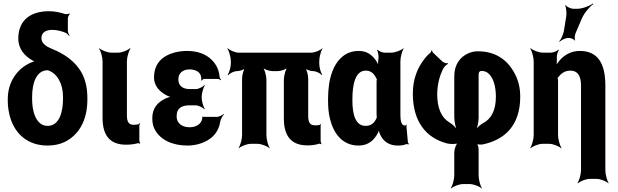

<svg xmlns="http://www.w3.org/2000/svg" viewBox="-20 -833 3579 1112"><path d="M283 -660C312 -660 338 -652 360 -643C367 -640 377 -630 380 -625L383 -627C379 -633 373 -645 373 -654V-725C373 -734 379 -748 385 -752L382 -755C378 -752 363 -750 356 -752C327 -761 300 -768 262 -768C164 -768 86 -721 86 -610C86 -548 124 -508 168 -483C173 -480 182 -475 187 -475L188 -479C183 -479 174 -476 168 -474C151 -468 135 -459 120 -449C67 -412 25 -347 25 -259V-249C25 -212 31 -178 41 -146C71 -55 142 10 256 10C292 10 325 3 353 -10C434 -49 486 -132 486 -256V-266C486 -335 470 -392 436 -438C402 -484 353 -520 288 -547C273 -553 262 -559 252 -564C236 -575 220 -588 220 -613C220 -648 251 -660 283 -660ZM252 -426H258C259 -426 260 -425 260 -425C310 -408 345 -350 345 -272V-262C345 -181 322 -104 256 -104C241 -104 227 -108 216 -116C182 -141 166 -195 166 -262V-272C166 -351 190 -423 252 -426Z M710 5C736 5 757 2 776 -3C780 -5 788 -3 791 0L792 -3C790 -6 787 -15 787 -20V-105C787 -110 790 -115 792 -118L789 -120C787 -118 784 -113 780 -113L774 -112L756 -110C727 -110 715 -125 715 -165V-478C715 -502 726 -539 736 -552L733 -554C721 -542 686 -528 664 -528H625C603 -528 567 -542 555 -554L554 -552C563 -539 574 -502 574 -478V-150C574 -47 618 5 710 5Z M1077 -96C1041 -96 1003 -114 1003 -160C1003 -210 1037 -223 1078 -223H1113C1129 -223 1156 -210 1164 -199L1166 -202C1158 -213 1148 -247 1148 -269V-272C1148 -293 1158 -327 1166 -338L1164 -341C1156 -330 1130 -317 1114 -317H1079C1044 -317 1013 -332 1013 -373C1013 -380 1014 -387 1016 -394C1025 -419 1049 -431 1078 -431C1104 -431 1134 -422 1143 -395C1145 -389 1147 -372 1146 -367L1149 -366C1151 -370 1157 -376 1162 -376H1243C1248 -376 1255 -371 1257 -368L1260 -371C1257 -375 1252 -382 1252 -388C1250 -409 1245 -427 1237 -444C1207 -503 1146 -538 1067 -538C1038 -538 1012 -535 988 -528C927 -511 872 -471 872 -384C872 -337 903 -304 939 -284C950 -277 969 -270 979 -269V-273C969 -274 950 -268 938 -262C894 -242 862 -207 862 -149C862 -124 866 -101 877 -82C910 -21 981 10 1066 10C1117 10 1164 -6 1197 -30C1224 -50 1248 -81 1255 -126C1257 -142 1269 -162 1277 -170L1275 -173C1267 -165 1248 -156 1235 -156H1155C1153 -156 1153 -158 1152 -159L1150 -157C1151 -156 1152 -153 1152 -151C1147 -111 1113 -96 1077 -96Z M1760 9C1786 9 1807 6 1826 0C1830 -2 1838 0 1841 3L1842 0C1840 -3 1837 -12 1837 -17V-105C1837 -108 1839 -111 1840 -113L1838 -115C1837 -114 1835 -110 1833 -110C1825 -108 1816 -107 1806 -107C1776 -107 1765 -122 1765 -162V-379C1765 -399 1756 -433 1745 -444L1742 -441C1751 -430 1777 -421 1794 -421C1810 -421 1835 -409 1844 -398L1846 -401C1838 -412 1829 -443 1829 -464V-478C1829 -502 1839 -539 1848 -552L1847 -554C1836 -542 1804 -528 1783 -528H1362C1341 -528 1310 -542 1299 -554L1297 -552C1306 -539 1317 -502 1317 -478V-464C1317 -444 1307 -412 1299 -401L1302 -398C1311 -409 1336 -421 1352 -421C1368 -421 1396 -430 1405 -441L1402 -444C1391 -433 1382 -398 1382 -378V-50C1382 -26 1371 11 1362 24L1363 26C1375 14 1410 0 1433 0H1471C1494 0 1529 14 1541 26L1542 24C1533 11 1523 -26 1523 -50V-371C1523 -395 1512 -435 1499 -447L1497 -445C1507 -432 1539 -421 1559 -421H1587C1607 -421 1640 -432 1650 -445L1648 -447C1635 -435 1624 -395 1624 -371V-147C1624 -44 1668 9 1760 9Z M2323 -107 2325 -104 2322 -106C2302 -109 2299 -140 2299 -171V-478C2299 -502 2309 -539 2318 -552L2317 -554C2305 -542 2269 -528 2246 -528H2208C2195 -528 2173 -537 2166 -545L2164 -542C2169 -535 2174 -510 2172 -497C2170 -482 2168 -458 2171 -446L2175 -447C2172 -457 2163 -475 2155 -486C2133 -516 2104 -538 2058 -538C2029 -538 2002 -531 1981 -518C1912 -475 1880 -382 1880 -260V-250C1880 -212 1883 -177 1891 -145C1912 -59 1964 10 2057 10C2106 10 2138 -14 2160 -48C2168 -59 2176 -77 2177 -87H2173C2172 -77 2179 -58 2185 -47C2204 -11 2236 10 2285 10C2304 10 2318 8 2332 2C2336 1 2343 2 2346 4L2348 0C2346 -1 2342 -8 2342 -13L2334 -102C2333 -105 2335 -108 2336 -110L2334 -112C2333 -111 2332 -107 2330 -107ZM2161 -360V-171C2161 -165 2162 -159 2162 -153C2162 -153 2162 -149 2163 -149V-153C2162 -153 2161 -149 2161 -149C2148 -121 2130 -104 2097 -104C2038 -104 2021 -172 2021 -250V-260C2021 -341 2037 -424 2098 -424C2127 -424 2145 -408 2157 -384C2158 -382 2163 -373 2164 -374L2163 -378C2162 -377 2161 -363 2161 -360Z M2542 -477 2487 -529C2485 -531 2483 -538 2482 -541H2478C2479 -538 2477 -532 2474 -529C2461 -518 2448 -505 2437 -490C2399 -441 2371 -377 2371 -291C2371 -129 2447 -34 2570 -2C2587 2 2625 3 2636 -5L2634 -8C2622 -1 2611 31 2611 50V183C2611 207 2600 244 2591 257L2592 259C2604 247 2639 233 2662 233H2700C2723 233 2758 247 2770 259L2771 257C2762 244 2752 207 2752 183V32C2752 21 2747 1 2740 -4L2738 -1C2743 4 2763 5 2773 4C2902 -22 2993 -105 2993 -273C2993 -321 2983 -363 2966 -397C2928 -477 2859 -536 2748 -536C2729 -536 2711 -532 2694 -525C2647 -505 2611 -461 2611 -392V-155C2611 -128 2620 -87 2630 -70L2633 -73C2625 -90 2602 -113 2583 -124C2536 -152 2512 -207 2512 -291C2514 -352 2528 -399 2548 -437C2553 -447 2568 -461 2575 -463L2574 -467C2567 -465 2550 -469 2542 -477ZM2770 -422C2783 -422 2795 -418 2805 -411C2835 -388 2852 -337 2852 -273C2852 -194 2825 -144 2778 -120C2760 -111 2738 -89 2730 -74L2733 -72C2744 -87 2752 -126 2752 -151V-396C2752 -414 2756 -422 2770 -422Z M3284 -424C3325 -424 3345 -394 3345 -338V153C3345 177 3334 214 3325 227L3327 229C3339 217 3373 203 3396 203H3435C3458 203 3492 217 3504 229L3505 227C3496 214 3486 177 3486 153V-338C3486 -463 3444 -538 3338 -538C3288 -538 3249 -515 3222 -484C3212 -473 3200 -456 3196 -445L3200 -443C3204 -454 3206 -474 3205 -489V-496C3203 -510 3210 -535 3217 -543L3215 -546C3207 -537 3184 -528 3170 -528H3124C3101 -528 3065 -542 3053 -554L3051 -552C3060 -539 3071 -502 3071 -478V-50C3071 -26 3060 11 3051 24L3053 26C3065 14 3099 0 3122 0H3161C3184 0 3218 14 3230 26L3232 24C3223 11 3212 -26 3212 -50V-362C3212 -366 3211 -383 3208 -385L3206 -382C3208 -380 3215 -387 3217 -390C3232 -410 3254 -424 3284 -424ZM3260 -742 3246 -654C3242 -633 3229 -604 3219 -594L3221 -591C3231 -601 3254 -613 3271 -613H3278C3287 -613 3305 -605 3308 -598L3311 -600C3306 -607 3309 -631 3314 -642L3349 -724C3363 -757 3395 -795 3416 -809L3414 -813C3395 -798 3352 -782 3322 -782H3301C3287 -782 3263 -793 3256 -803L3253 -801C3259 -791 3262 -759 3260 -742Z"/></svg>

Font: Asimov
Style: EdgeExtreme
Weight: 500
Designer: Google
Version: Version 2.000980: 2014